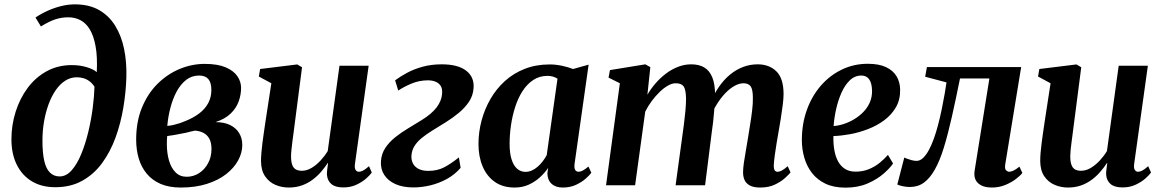

<svg xmlns="http://www.w3.org/2000/svg" viewBox="-20 -851 5339 882"><path d="M234 9Q171.5 9 126.5 -18Q81.5 -45 57 -94.5Q32.5 -144 32.5 -211Q32.5 -276.5 51.8 -337.5Q71 -398.5 107 -447Q143 -495.5 194.5 -523.8Q246 -552 310 -552Q346.5 -552 378.2 -542.5Q410 -533 424.5 -519.5Q428 -589.5 419.2 -637.8Q410.5 -686 392.8 -715.5Q375 -745 349.8 -758.2Q324.5 -771.5 293.5 -771.5Q262 -771.5 233 -761.8Q204 -752 168 -729.5L143 -770.5Q170.5 -789 201 -802.5Q231.5 -816 262.8 -823.5Q294 -831 324 -831Q389 -831 434.8 -805Q480.5 -779 509 -733Q537.5 -687 550 -626.5Q562.5 -566 560.5 -496.5Q558.5 -427.5 546.5 -356Q534.5 -284.5 510.8 -219.2Q487 -154 449.5 -102.5Q412 -51 358.5 -21Q305 9 234 9ZM254 -40.5Q284.5 -40.5 309.5 -69Q334.5 -97.5 353.5 -144Q372.5 -190.5 385.8 -245.8Q399 -301 406 -355.5Q413 -410 414 -453Q403.5 -468.5 390.8 -478Q378 -487.5 363.2 -491.8Q348.5 -496 332.5 -496Q304 -496 279.5 -480.2Q255 -464.5 235.8 -436.5Q216.5 -408.5 203 -371.5Q189.5 -334.5 182.2 -292.2Q175 -250 175 -205.5Q175 -147.5 183.5 -111.2Q192 -75 209.8 -57.8Q227.5 -40.5 254 -40.5Z M810.5 10.5Q756.5 10.5 717.8 -6.2Q679 -23 654 -53.2Q629 -83.5 617.2 -123.5Q605.5 -163.5 605.5 -209.5Q605.5 -292 632 -356.5Q658.5 -421 703.5 -465.8Q748.5 -510.5 804.8 -534Q861 -557.5 920.5 -557.5Q979.5 -557.5 1016.5 -541.8Q1053.5 -526 1070.5 -500.8Q1087.5 -475.5 1087.5 -447.5Q1087.5 -416 1076.5 -385.2Q1065.5 -354.5 1039.8 -329.5Q1014 -304.5 970 -290Q1009.5 -290 1036.8 -276.8Q1064 -263.5 1078.5 -239.8Q1093 -216 1093 -185Q1093 -149 1074 -114.2Q1055 -79.5 1019 -51.2Q983 -23 930.2 -6.2Q877.5 10.5 810.5 10.5ZM837.5 -39Q868 -39 893.8 -55.2Q919.5 -71.5 935.5 -100.5Q951.5 -129.5 951.5 -166.5Q951.5 -196 941.5 -214Q931.5 -232 914.2 -240.8Q897 -249.5 875.5 -251Q867 -249.5 856.5 -246.8Q846 -244 834.5 -241.2Q823 -238.5 810 -236.5Q795.5 -233.5 780.2 -230.8Q765 -228 748 -226Q747 -217.5 746.8 -207.8Q746.5 -198 746.5 -188.5Q746.5 -148 756.2 -114Q766 -80 786.2 -59.5Q806.5 -39 837.5 -39ZM748.5 -272.5Q764.5 -274 779 -277.5Q793.5 -281 807 -285.5Q820.5 -290 833 -295.5Q870 -310.5 896.5 -331Q923 -351.5 937 -378.2Q951 -405 951 -437.5Q951 -471.5 937 -487.8Q923 -504 894.5 -504Q861 -504 835.2 -484Q809.5 -464 791.5 -430.5Q773.5 -397 762.8 -355.8Q752 -314.5 748.5 -272.5Z M1306.5 10.5Q1274 10.5 1245.2 -1.8Q1216.5 -14 1198 -40.8Q1179.5 -67.5 1179 -111Q1179 -128 1180.8 -149.2Q1182.5 -170.5 1185.5 -194Q1188.5 -217.5 1192 -241.2Q1195.5 -265 1198.5 -286L1226.5 -468.5L1169 -499.5L1175 -534L1345.5 -555L1367.5 -542L1334.5 -287Q1332 -266.5 1329 -244.2Q1326 -222 1323.2 -201Q1320.5 -180 1318.8 -162.5Q1317 -145 1317 -133.5Q1317 -109 1322.2 -94.2Q1327.5 -79.5 1338.5 -73Q1349.5 -66.5 1366.5 -66.5Q1389 -66.5 1411 -79.5Q1433 -92.5 1452.2 -113.2Q1471.5 -134 1485.5 -157L1539.5 -549H1673.5L1610.5 -97.5Q1608 -79 1613.5 -70.5Q1619 -62 1628.5 -62Q1637.5 -62 1648 -67.5Q1658.5 -73 1675 -87.5L1688 -58.5Q1681 -48 1663 -31.8Q1645 -15.5 1618 -2.8Q1591 10 1557 10Q1520 10 1502 -5.8Q1484 -21.5 1482 -47.5Q1481.5 -50.5 1481.8 -56.8Q1482 -63 1483 -70.8Q1484 -78.5 1485 -86.5Q1486 -94.5 1487 -101.5L1485.5 -102Q1472 -81.5 1454.5 -61.2Q1437 -41 1415 -24.8Q1393 -8.5 1366 1Q1339 10.5 1306.5 10.5Z M1878.5 10Q1831 10 1796.8 -5.2Q1762.5 -20.5 1745 -47.8Q1727.5 -75 1730 -110.5Q1732 -144 1749.8 -171Q1767.5 -198 1795 -220Q1822.5 -242 1854.5 -261.2Q1886.5 -280.5 1916.5 -299Q1961.5 -326.5 1985.2 -357Q2009 -387.5 2011 -423.5Q2012.5 -444 2004 -457Q1995.5 -470 1980.2 -476Q1965 -482 1946 -482Q1906 -482 1870.2 -467Q1834.5 -452 1809.5 -435L1795 -482Q1818.5 -499.5 1850 -516.5Q1881.5 -533.5 1921.5 -544.5Q1961.5 -555.5 2009.5 -555.5Q2083.5 -555.5 2121.2 -526.5Q2159 -497.5 2155.5 -447.5Q2153.5 -412.5 2135 -384.5Q2116.5 -356.5 2088.2 -333Q2060 -309.5 2027.8 -289.5Q1995.5 -269.5 1965.5 -251Q1938 -234 1917 -216.8Q1896 -199.5 1883.8 -179.8Q1871.5 -160 1870 -135.5Q1869 -116 1877 -100.2Q1885 -84.5 1902.8 -75.2Q1920.5 -66 1947.5 -66Q1989 -66 2020.5 -82.5Q2052 -99 2088 -128L2096 -80Q2069.5 -49 2033 -29Q1996.5 -9 1956.8 0.5Q1917 10 1878.5 10Z M2619.5 -99Q2617 -78 2622.5 -70Q2628 -62 2638 -62Q2646.5 -62 2657.2 -67.5Q2668 -73 2683 -86L2696.5 -57.5Q2689.5 -47.5 2671.5 -31.2Q2653.5 -15 2626.5 -2.2Q2599.5 10.5 2565 10.5Q2532.5 10.5 2513.8 -6.8Q2495 -24 2494.5 -55L2498 -79.5Q2483 -57.5 2460.8 -37Q2438.5 -16.5 2409.5 -3Q2380.5 10.5 2344 10.5Q2290 10.5 2253 -15.5Q2216 -41.5 2197 -86.8Q2178 -132 2178 -189.5Q2178 -243.5 2192 -296.5Q2206 -349.5 2233 -396.2Q2260 -443 2299.5 -478.8Q2339 -514.5 2390.8 -534.8Q2442.5 -555 2505.5 -555Q2533 -555 2562 -548.8Q2591 -542.5 2612.5 -534L2684 -554ZM2541 -489.5Q2532 -495.5 2520.5 -499Q2509 -502.5 2495 -502.5Q2458 -502.5 2429.5 -483.5Q2401 -464.5 2380.2 -432.2Q2359.5 -400 2346.5 -359.2Q2333.5 -318.5 2327.2 -275Q2321 -231.5 2321 -190Q2321 -147 2330.2 -118.2Q2339.5 -89.5 2356 -75.5Q2372.5 -61.5 2394 -61.5Q2409 -61.5 2423 -67.8Q2437 -74 2449.8 -85Q2462.5 -96 2473 -109.8Q2483.5 -123.5 2491.5 -138.5Z M2967.5 -542.5 2954 -416Q2970 -443.5 2992 -468.8Q3014 -494 3040 -513.5Q3066 -533 3095.2 -544.2Q3124.5 -555.5 3155 -555.5Q3191.5 -555.5 3215.5 -541Q3239.5 -526.5 3252 -495.8Q3264.5 -465 3265 -416.5Q3265 -409 3264.5 -400Q3264 -391 3263 -381Q3262 -371 3260.5 -361L3242.5 -377.5Q3259.5 -418.5 3282.2 -451.5Q3305 -484.5 3333 -507.8Q3361 -531 3393 -543.2Q3425 -555.5 3460.5 -555.5Q3514 -555.5 3546.8 -523Q3579.5 -490.5 3579.5 -418.5Q3579.5 -399.5 3575.8 -369.5Q3572 -339.5 3566.8 -306.5Q3561.5 -273.5 3556.5 -245.5Q3552 -220 3547.2 -191.5Q3542.5 -163 3539 -136.8Q3535.5 -110.5 3534.5 -91.5Q3534.5 -74 3539.2 -68Q3544 -62 3551.5 -62Q3561 -62 3571.8 -67.8Q3582.5 -73.5 3598.5 -87.5L3611.5 -59Q3604.5 -50 3586.5 -33.5Q3568.5 -17 3540 -3.2Q3511.5 10.5 3472 10.5Q3441.5 10.5 3424 0.8Q3406.5 -9 3399.8 -25.2Q3393 -41.5 3393.5 -61Q3393.5 -77 3397.2 -103.5Q3401 -130 3406.5 -160.5Q3412 -191 3416.5 -220Q3421 -248.5 3426.2 -280.8Q3431.5 -313 3435.2 -344.5Q3439 -376 3438.5 -401Q3438.5 -440 3428.5 -454.2Q3418.5 -468.5 3395.5 -468.5Q3376 -468.5 3354.2 -456.5Q3332.5 -444.5 3311.2 -422.2Q3290 -400 3271.8 -370.2Q3253.5 -340.5 3241.5 -305.5L3263.5 -384.5Q3262.5 -363 3260.5 -338.8Q3258.5 -314.5 3255.8 -290Q3253 -265.5 3249.5 -242.5L3219 0H3083.5L3113.5 -219Q3117.5 -248 3121.8 -280.2Q3126 -312.5 3128.8 -343.5Q3131.5 -374.5 3131.5 -399.5Q3130.5 -441 3120 -454.8Q3109.5 -468.5 3083.5 -468.5Q3067.5 -468.5 3048.8 -458Q3030 -447.5 3010.8 -429Q2991.5 -410.5 2974 -387Q2956.5 -363.5 2944 -338L2897.5 0H2764L2827.5 -468.5L2775.5 -494.5L2782 -529L2944.5 -555.5Z M4082.5 -100Q4069 -79.5 4039 -53.2Q4009 -27 3965 -8Q3921 11 3864.5 11Q3810 11 3771.8 -7.2Q3733.5 -25.5 3709.5 -57Q3685.5 -88.5 3674.5 -127.5Q3663.5 -166.5 3663.5 -207.5Q3663.5 -281.5 3686.2 -345.2Q3709 -409 3750.2 -456.8Q3791.5 -504.5 3846.8 -531.2Q3902 -558 3966.5 -558Q4018 -558 4050.5 -542.5Q4083 -527 4098.8 -500.2Q4114.5 -473.5 4115 -440Q4116 -393.5 4095.8 -358.5Q4075.5 -323.5 4041.8 -298.5Q4008 -273.5 3967 -257.8Q3926 -242 3884.8 -234.5Q3843.5 -227 3808.5 -226Q3807.5 -191 3812.8 -161.2Q3818 -131.5 3830.2 -109.2Q3842.5 -87 3862.2 -74.8Q3882 -62.5 3909.5 -62.5Q3943 -62.5 3970.5 -73.5Q3998 -84.5 4020 -102.2Q4042 -120 4059 -139.5ZM3937 -504Q3906.5 -504 3883.8 -482Q3861 -460 3845.5 -425Q3830 -390 3821 -349.8Q3812 -309.5 3809.5 -272Q3831.5 -273.5 3856.2 -281.5Q3881 -289.5 3904.2 -303.5Q3927.5 -317.5 3946.2 -336.8Q3965 -356 3975.8 -380.8Q3986.5 -405.5 3986 -435Q3985 -470 3972.5 -487Q3960 -504 3937 -504Z M4598 -97Q4594.5 -75.5 4601.5 -68.8Q4608.5 -62 4615.5 -62Q4624 -62 4635.5 -67.2Q4647 -72.5 4663 -85.5L4676.5 -56.5Q4667 -44 4646.2 -28.2Q4625.5 -12.5 4597.2 -1Q4569 10.5 4536 10.5Q4494.5 10.5 4472.8 -9.8Q4451 -30 4457.5 -69L4525 -490.5H4390Q4370.5 -393.5 4352.5 -313.8Q4334.5 -234 4315.8 -173Q4297 -112 4274 -71.5Q4252 -32.5 4224.5 -12.2Q4197 8 4159.5 8Q4142.5 8 4125 4Q4107.5 0 4102 -3.5L4134 -127Q4139 -125 4148 -121.5Q4157 -118 4168.5 -115Q4180 -112 4190.5 -112Q4206.5 -112 4220.8 -125.8Q4235 -139.5 4247.2 -162.2Q4259.5 -185 4269.8 -213.8Q4280 -242.5 4288 -272.5Q4298.5 -312 4306.5 -351Q4314.5 -390 4320 -422.2Q4325.5 -454.5 4328 -472.5L4230 -498.5L4238 -543H4671Z M4886 10.5Q4853.5 10.5 4824.8 -1.8Q4796 -14 4777.5 -40.8Q4759 -67.5 4758.5 -111Q4758.5 -128 4760.2 -149.2Q4762 -170.5 4765 -194Q4768 -217.5 4771.5 -241.2Q4775 -265 4778 -286L4806 -468.5L4748.5 -499.5L4754.5 -534L4925 -555L4947 -542L4914 -287Q4911.5 -266.5 4908.5 -244.2Q4905.5 -222 4902.8 -201Q4900 -180 4898.2 -162.5Q4896.5 -145 4896.5 -133.5Q4896.5 -109 4901.8 -94.2Q4907 -79.5 4918 -73Q4929 -66.5 4946 -66.5Q4968.5 -66.5 4990.5 -79.5Q5012.5 -92.5 5031.8 -113.2Q5051 -134 5065 -157L5119 -549H5253L5190 -97.5Q5187.5 -79 5193 -70.5Q5198.5 -62 5208 -62Q5217 -62 5227.5 -67.5Q5238 -73 5254.5 -87.5L5267.5 -58.5Q5260.5 -48 5242.5 -31.8Q5224.5 -15.5 5197.5 -2.8Q5170.5 10 5136.5 10Q5099.5 10 5081.5 -5.8Q5063.5 -21.5 5061.5 -47.5Q5061 -50.5 5061.2 -56.8Q5061.5 -63 5062.5 -70.8Q5063.5 -78.5 5064.5 -86.5Q5065.5 -94.5 5066.5 -101.5L5065 -102Q5051.5 -81.5 5034 -61.2Q5016.5 -41 4994.5 -24.8Q4972.5 -8.5 4945.5 1Q4918.5 10.5 4886 10.5Z"/></svg>

Font: Merriweather 48pt
Style: Bold Italic
Weight: 700
Italic angle: -7.8°
Version: Version 2.101